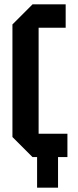

<svg xmlns="http://www.w3.org/2000/svg" viewBox="-20 -720 357 880"><path d="M37 -92V-608L129 -700H281V-593H157V-107H289V0H246V140H150V0H129Z"/></svg>

Font: Tektur Condensed Medium
Style: Regular
Weight: 500
Width: 3
Designer: Adam Jagosz
Foundry: Adam Jagosz
Version: Version 1.005;gftools[0.9.30]